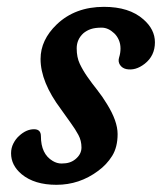

<svg xmlns="http://www.w3.org/2000/svg" viewBox="-20 -525 464 550"><path d="M11.7 -85.9Q11.7 -101.1 18.3 -114Q24.9 -127 34.7 -135.7Q55.2 -154.8 77.6 -154.8Q97.2 -154.8 97.2 -134.8Q97.2 -84 130.9 -64Q143.1 -56.6 156.2 -56.6Q169.4 -56.6 178.7 -59.6Q188 -62.5 195.8 -68.8Q213.4 -83 213.4 -102.5Q213.4 -122.1 204.6 -138.4Q195.8 -154.8 182.6 -172.9L154.8 -211.9Q96.2 -290 96.2 -356Q96.2 -410.6 142.6 -455.1Q195.3 -505.4 277.8 -505.4Q350.1 -505.4 390.6 -469.7Q423.8 -440.9 423.8 -403.8Q423.8 -365.2 394.5 -342.3Q368.2 -321.8 341.8 -327.1Q330.1 -329.6 323.7 -339.1Q317.4 -348.6 321.3 -360.8Q325.2 -373 325.2 -386.2Q325.2 -399.4 320.3 -410.6Q315.4 -421.9 307.1 -429.7Q290 -445.8 271.2 -445.8Q252.4 -445.8 240.2 -441.7Q228 -437.5 218.8 -429.7Q199.7 -412.1 199.7 -386.5Q199.7 -360.8 208.5 -342.3Q217.3 -323.7 230.2 -305.2Q243.2 -286.6 258.3 -267.6Q273.4 -248.5 286.1 -227.5Q316.9 -178.2 316.9 -140.9Q316.9 -103.5 301.3 -78.4Q285.6 -53.2 260.7 -35.2Q207.5 4.4 141.6 4.4Q78.6 4.4 42 -25.9Q11.7 -51.3 11.7 -85.9Z"/></svg>

Font: Courgette
Style: Regular
Weight: 400
Designer: Karolina Lach
Foundry: Sorkin Type Co.
Version: Version 1.002